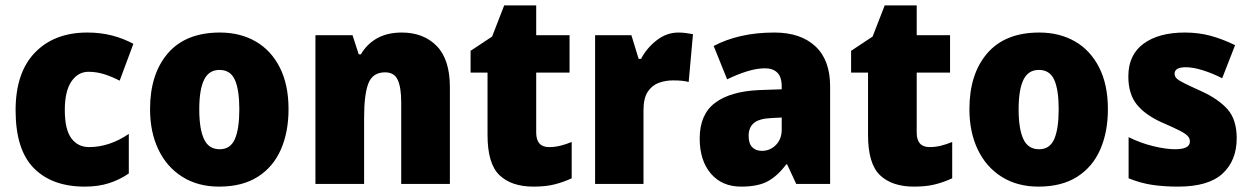

<svg xmlns="http://www.w3.org/2000/svg" viewBox="-20 -735 4653 714"><path d="M295 -41Q174 -41 106 -109.5Q38 -178 38 -325Q38 -465 110 -539.5Q182 -614 305 -614Q354 -614 396.5 -603Q439 -592 476 -572L425 -435Q394 -451 366 -459.5Q338 -468 309 -468Q270 -468 245.5 -432Q221 -396 221 -326Q221 -253 245.5 -220.5Q270 -188 311 -188Q387 -188 459 -237V-90Q426 -67 386 -54Q346 -41 295 -41Z M1053 -329Q1053 -244 1024.5 -179Q996 -114 938.5 -77.5Q881 -41 795 -41Q716 -41 658 -77.5Q600 -114 569 -179Q538 -244 538 -329Q538 -460 604.5 -537Q671 -614 798 -614Q873 -614 930.5 -581Q988 -548 1020.5 -484Q1053 -420 1053 -329ZM721 -328Q721 -256 738.5 -218Q756 -180 797 -180Q837 -180 853.5 -218Q870 -256 870 -329Q870 -401 853.5 -438Q837 -475 796 -475Q757 -475 739 -438.5Q721 -402 721 -328Z M1474 -614Q1555 -614 1604 -564Q1653 -514 1653 -411V-51H1472V-355Q1472 -410 1459 -438Q1446 -466 1412 -466Q1366 -466 1350 -425Q1334 -384 1334 -297V-51H1153V-604H1291L1314 -533H1322Q1345 -572 1383 -593Q1421 -614 1474 -614Z M2022 -188Q2043 -188 2063.5 -193Q2084 -198 2106 -207V-72Q2076 -58 2043 -49.5Q2010 -41 1964 -41Q1882 -41 1837.5 -83.5Q1793 -126 1793 -233V-465H1730V-546L1810 -599L1855 -715H1974V-604H2098V-465H1974V-242Q1974 -188 2022 -188Z M2503 -614Q2517 -614 2531.5 -612Q2546 -610 2557 -608L2541 -430Q2531 -433 2517.5 -434.5Q2504 -436 2482 -436Q2455 -436 2430 -427Q2405 -418 2389 -394Q2373 -370 2373 -325V-51H2193V-604H2328L2355 -516H2364Q2383 -554 2420.5 -584Q2458 -614 2503 -614Z M2860 -614Q2957 -614 3012 -563Q3067 -512 3067 -414V-51H2941L2907 -124H2904Q2872 -81 2835.5 -61Q2799 -41 2736 -41Q2665 -41 2623.5 -89.5Q2582 -138 2582 -220Q2582 -309 2638.5 -352Q2695 -395 2802 -400L2887 -403V-413Q2887 -449 2870.5 -465Q2854 -481 2825 -481Q2795 -481 2759 -470Q2723 -459 2684 -440L2634 -564Q2679 -588 2735.5 -601Q2792 -614 2860 -614ZM2849 -296Q2803 -294 2783.5 -277.5Q2764 -261 2764 -230Q2764 -201 2777.5 -187.5Q2791 -174 2813 -174Q2844 -174 2865.5 -196Q2887 -218 2887 -253V-298Z M3437 -188Q3458 -188 3478.5 -193Q3499 -198 3521 -207V-72Q3491 -58 3458 -49.5Q3425 -41 3379 -41Q3297 -41 3252.5 -83.5Q3208 -126 3208 -233V-465H3145V-546L3225 -599L3270 -715H3389V-604H3513V-465H3389V-242Q3389 -188 3437 -188Z M4100 -329Q4100 -244 4071.5 -179Q4043 -114 3985.5 -77.5Q3928 -41 3842 -41Q3763 -41 3705 -77.5Q3647 -114 3616 -179Q3585 -244 3585 -329Q3585 -460 3651.5 -537Q3718 -614 3845 -614Q3920 -614 3977.5 -581Q4035 -548 4067.5 -484Q4100 -420 4100 -329ZM3768 -328Q3768 -256 3785.5 -218Q3803 -180 3844 -180Q3884 -180 3900.5 -218Q3917 -256 3917 -329Q3917 -401 3900.5 -438Q3884 -475 3843 -475Q3804 -475 3786 -438.5Q3768 -402 3768 -328Z M4579 -221Q4579 -138 4526.5 -89.5Q4474 -41 4361 -41Q4309 -41 4265 -47.5Q4221 -54 4177 -72V-225Q4221 -203 4268.5 -191.5Q4316 -180 4350 -180Q4405 -180 4405 -209Q4405 -220 4397 -229Q4389 -238 4366.5 -249.5Q4344 -261 4300 -280Q4238 -308 4207 -347Q4176 -386 4176 -451Q4176 -531 4232.5 -572.5Q4289 -614 4386 -614Q4437 -614 4481.5 -602Q4526 -590 4573 -567L4525 -444Q4490 -462 4453.5 -473.5Q4417 -485 4390 -485Q4348 -485 4348 -461Q4348 -451 4355.5 -443.5Q4363 -436 4384 -425.5Q4405 -415 4447 -396Q4511 -367 4545 -328.5Q4579 -290 4579 -221Z"/></svg>

Font: Noto Sans Tamil UI SemiCondensed Black
Style: Regular
Weight: 900
Width: 4
Designer: Jelle Bosma - Monotype Design Team
Foundry: Monotype Imaging Inc.
Version: Version 2.004; ttfautohint (v1.8.4.7-5d5b)